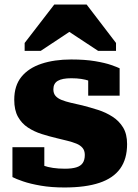

<svg xmlns="http://www.w3.org/2000/svg" viewBox="-20 -817 610 849"><path d="M355 -132Q355 -151 345 -163Q335 -175 317.5 -182Q300 -189 278 -194.5Q256 -200 231 -206Q197 -214 164 -224.5Q131 -235 103.5 -253Q76 -271 59.5 -300.5Q43 -330 43 -376Q43 -438 74.5 -477Q106 -516 163 -535Q220 -554 295 -554Q356 -554 400.5 -546.5Q445 -539 472 -529.5Q499 -520 509 -515V-394H370V-488Q386 -490 394.5 -486Q403 -482 405.5 -475Q408 -468 406.5 -460.5Q405 -453 403 -446Q391 -454 375 -459.5Q359 -465 339.5 -468Q320 -471 295 -471Q255 -471 235.5 -459.5Q216 -448 216 -422Q216 -404 225.5 -393Q235 -382 252.5 -375Q270 -368 293.5 -362.5Q317 -357 344 -351Q379 -342 413.5 -331Q448 -320 477.5 -301Q507 -282 524.5 -253Q542 -224 542 -180Q542 -114 511.5 -71.5Q481 -29 419.5 -8.5Q358 12 265 12Q207 12 160.5 4Q114 -4 82 -15Q50 -26 35 -34V-166H176V-42Q156 -48 145 -58.5Q134 -69 130 -79Q126 -89 129.5 -95Q133 -101 142 -99Q155 -91 173 -84.5Q191 -78 214.5 -74.5Q238 -71 267 -71Q298 -71 317.5 -77Q337 -83 346 -96.5Q355 -110 355 -132ZM363 -797H220L89 -627V-592H160L332 -706H241L414 -592H493V-627Z"/></svg>

Font: Roboto Serif ExtraBold
Style: Regular
Weight: 800
Designer: Greg Gazdowicz
Foundry: Commercial Type
Version: Version 1.008